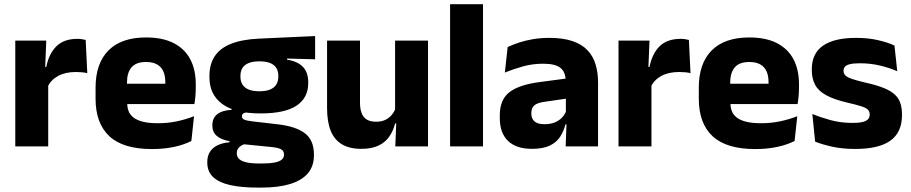

<svg xmlns="http://www.w3.org/2000/svg" viewBox="-20 -680 4233 892"><path d="M201 -276 159 -369H195Q207 -430 241.8 -464.8Q276.5 -499.5 340 -499.5Q351 -499.5 360.2 -498Q369.5 -496.5 378 -494.5L385.5 -340Q375 -343 361 -344.2Q347 -345.5 332.5 -345.5Q283.5 -345.5 250 -327.2Q216.5 -309 201 -276ZM51 0V-491.5H195L188.5 -334.5L204 -332.5V0Z M686 12.5Q552 12.5 488 -47.2Q424 -107 424 -221.5V-272.5Q424 -385.5 484 -445.8Q544 -506 658.5 -506Q735.5 -506 786.8 -479.8Q838 -453.5 863.8 -405Q889.5 -356.5 889.5 -288.5V-272Q889.5 -253 887.8 -233.2Q886 -213.5 883 -196.5H745Q747 -225.5 747.5 -251.2Q748 -277 748 -298Q748 -328.5 738.5 -349.2Q729 -370 709.2 -381Q689.5 -392 658.5 -392Q612.5 -392 591.2 -367.2Q570 -342.5 570 -297V-252L571 -235.5V-200.5Q571 -181.5 577.2 -164.5Q583.5 -147.5 599.2 -134.8Q615 -122 642.8 -114.8Q670.5 -107.5 713.5 -107.5Q759 -107.5 801 -116.2Q843 -125 881.5 -140L869 -25Q835 -7.5 788.5 2.5Q742 12.5 686 12.5ZM505 -196.5V-291H852V-196.5Z M1190.5 -153Q1072 -153 1012.5 -197Q953 -241 953 -320.5V-327Q953 -381 977.2 -418.2Q1001.5 -455.5 1052 -476Q1102.5 -496.5 1181.5 -500.5L1444 -512.5V-404.5L1313.5 -408V-403Q1347 -397.5 1368.8 -384.2Q1390.5 -371 1401.2 -349.8Q1412 -328.5 1412 -297.5V-294Q1412 -225.5 1357.8 -189.2Q1303.5 -153 1190.5 -153ZM1183 79.5H1198Q1234 79.5 1256.2 75Q1278.5 70.5 1289 61.5Q1299.5 52.5 1299.5 39V38Q1299.5 20.5 1284.8 13Q1270 5.5 1240.5 3L1095.5 -11.5L1129 -13.5Q1114 -11 1103.2 -5Q1092.5 1 1086.2 10Q1080 19 1080 32V33Q1080 48 1091 58.5Q1102 69 1124.8 74.2Q1147.5 79.5 1183 79.5ZM1175.5 191.5Q1101.5 191.5 1049.2 179.8Q997 168 970 142.5Q943 117 943 75V73Q943 44.5 955.5 25Q968 5.5 991.5 -5.5Q1015 -16.5 1046.5 -19V-24Q1008 -31 987.2 -48.5Q966.5 -66 966.5 -97.5V-98Q966.5 -120.5 976.8 -136Q987 -151.5 1007 -159.8Q1027 -168 1056 -169.5V-186L1169 -157.5L1136 -158Q1118.5 -158 1111.2 -153.5Q1104 -149 1104 -140V-139.5Q1104 -128.5 1115.8 -123.8Q1127.5 -119 1154 -116L1270.5 -102.5Q1355.5 -92.5 1397 -60.5Q1438.5 -28.5 1438.5 38.5V41.5Q1438.5 92.5 1409.8 125.8Q1381 159 1326.8 175.2Q1272.5 191.5 1194.5 191.5ZM1185.5 -256Q1215 -256 1234.2 -263.8Q1253.5 -271.5 1263.2 -286.8Q1273 -302 1273 -323.5V-328Q1273 -349.5 1263.5 -364.5Q1254 -379.5 1234.8 -387.2Q1215.5 -395 1185.5 -395H1185Q1154.5 -395 1135 -387Q1115.5 -379 1106.2 -364Q1097 -349 1097 -327.5V-323.5Q1097 -302 1106.8 -286.8Q1116.5 -271.5 1136 -263.8Q1155.5 -256 1185.5 -256Z M1652.5 -491.5V-202.5Q1652.5 -175.5 1659.5 -155.8Q1666.5 -136 1683 -125.2Q1699.5 -114.5 1728 -114.5Q1752 -114.5 1769.8 -123Q1787.5 -131.5 1799.8 -146Q1812 -160.5 1818 -178L1841.5 -106.5H1815.5Q1807.5 -73.5 1789.2 -46.5Q1771 -19.5 1739.2 -4Q1707.5 11.5 1658 11.5Q1603.5 11.5 1568.2 -9.8Q1533 -31 1516.2 -73Q1499.5 -115 1499.5 -178V-491.5ZM1968.5 -491.5V0H1816.5L1821.5 -123L1815.5 -137V-491.5Z M2071 0V-660.5H2224V0Z M2608 0 2612.5 -123 2609 -130.5V-284L2608 -304Q2608 -345 2584 -364.5Q2560 -384 2503.5 -384Q2454 -384 2409.5 -371.5Q2365 -359 2325.5 -343L2338.5 -461.5Q2362 -472.5 2391.2 -482.2Q2420.5 -492 2456 -498Q2491.5 -504 2532 -504Q2596.5 -504 2640 -489Q2683.5 -474 2709.5 -446.5Q2735.5 -419 2747 -380.8Q2758.5 -342.5 2758.5 -296.5V0ZM2451.5 11.5Q2378 11.5 2340 -25.5Q2302 -62.5 2302 -131V-144.5Q2302 -217 2346.8 -251.8Q2391.5 -286.5 2489 -299L2621 -316.5L2630 -224.5L2513 -207.5Q2477.5 -203 2463 -191Q2448.5 -179 2448.5 -155.5V-152Q2448.5 -129.5 2463 -116.2Q2477.5 -103 2509.5 -103Q2537.5 -103 2557.8 -111.5Q2578 -120 2591 -133.8Q2604 -147.5 2610.5 -164.5L2632 -102.5H2607Q2599 -70.5 2582.2 -44.5Q2565.5 -18.5 2534 -3.5Q2502.5 11.5 2451.5 11.5Z M3003.5 -276 2961.5 -369H2997.5Q3009.5 -430 3044.2 -464.8Q3079 -499.5 3142.5 -499.5Q3153.5 -499.5 3162.8 -498Q3172 -496.5 3180.5 -494.5L3188 -340Q3177.5 -343 3163.5 -344.2Q3149.5 -345.5 3135 -345.5Q3086 -345.5 3052.5 -327.2Q3019 -309 3003.5 -276ZM2853.5 0V-491.5H2997.5L2991 -334.5L3006.5 -332.5V0Z M3488.5 12.5Q3354.5 12.5 3290.5 -47.2Q3226.5 -107 3226.5 -221.5V-272.5Q3226.5 -385.5 3286.5 -445.8Q3346.5 -506 3461 -506Q3538 -506 3589.2 -479.8Q3640.5 -453.5 3666.2 -405Q3692 -356.5 3692 -288.5V-272Q3692 -253 3690.2 -233.2Q3688.5 -213.5 3685.5 -196.5H3547.5Q3549.5 -225.5 3550 -251.2Q3550.5 -277 3550.5 -298Q3550.5 -328.5 3541 -349.2Q3531.5 -370 3511.8 -381Q3492 -392 3461 -392Q3415 -392 3393.8 -367.2Q3372.5 -342.5 3372.5 -297V-252L3373.5 -235.5V-200.5Q3373.5 -181.5 3379.8 -164.5Q3386 -147.5 3401.8 -134.8Q3417.5 -122 3445.2 -114.8Q3473 -107.5 3516 -107.5Q3561.5 -107.5 3603.5 -116.2Q3645.5 -125 3684 -140L3671.5 -25Q3637.5 -7.5 3591 2.5Q3544.5 12.5 3488.5 12.5ZM3307.5 -196.5V-291H3654.5V-196.5Z M3953 12Q3894.5 12 3847.5 1.8Q3800.5 -8.5 3767 -22L3754 -150.5Q3792.5 -134.5 3839.2 -121.8Q3886 -109 3940.5 -109Q3984 -109 4002.2 -118.2Q4020.5 -127.5 4020.5 -147V-149Q4020.5 -162.5 4011.2 -171.2Q4002 -180 3979.2 -187Q3956.5 -194 3915.5 -203.5Q3854 -218 3818 -237.8Q3782 -257.5 3766.8 -286.2Q3751.5 -315 3751.5 -354.5V-358.5Q3751.5 -431.5 3803.5 -467.8Q3855.5 -504 3956.5 -504Q4013.5 -504 4059 -493.5Q4104.5 -483 4135.5 -468.5L4148.5 -349Q4112.5 -365 4068.2 -375.5Q4024 -386 3975.5 -386Q3946 -386 3929.2 -382Q3912.5 -378 3905.8 -370.5Q3899 -363 3899 -352V-350.5Q3899 -338.5 3907 -330Q3915 -321.5 3936.2 -314Q3957.5 -306.5 3997.5 -297Q4059.5 -283.5 4097.5 -266.2Q4135.5 -249 4153 -221.8Q4170.5 -194.5 4170.5 -149.5V-145Q4170.5 -65.5 4117 -26.8Q4063.5 12 3953 12Z"/></svg>

Font: Anek Bangla
Style: Bold
Weight: 700
Designer: Sulekha Rajkumar (Bangla), Yesha Goshar (Latin)
Foundry: Ek Type
Version: Version 1.003